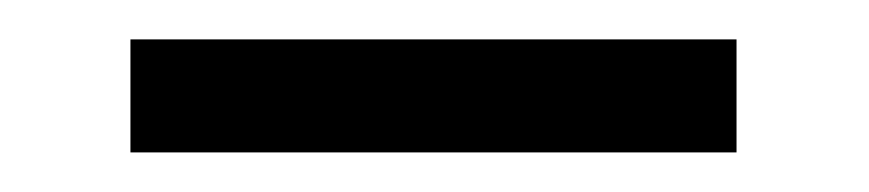

<svg xmlns="http://www.w3.org/2000/svg" viewBox="-20 -306 439 97"><path d="M45.9 -286.1H352.1V-229H45.9Z"/></svg>

Font: Arima Madurai Medium
Style: Regular
Weight: 500
Designer: Joana Correia and Natanael Gama
Foundry: NDISCOVER
Version: Version 1.019;PS 001.019;hotconv 1.0.88;makeotf.lib2.5.64775